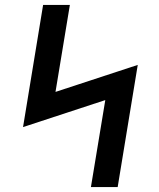

<svg xmlns="http://www.w3.org/2000/svg" viewBox="-20 -755 640 775"><path d="M347 0 405 -351 73 -242 154 -735H262L204 -384L536 -493L455 0Z"/></svg>

Font: Iosevka Etoile Semibold
Style: Italic
Weight: 600
Italic angle: -9°
Designer: Belleve Invis
Foundry: Belleve Invis
Version: Version 22.1.2; ttfautohint (v1.8.4)